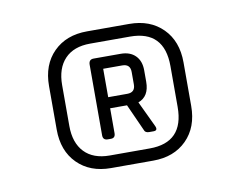

<svg xmlns="http://www.w3.org/2000/svg" viewBox="-47 -767 532 426"><g transform="rotate(-10 219.5 -554.0)"><path d="M236 -620H193V-556H236Q254 -556 254 -574V-602Q254 -620 236 -620ZM165 -475V-634Q165 -646 176 -646H237Q258 -646 270 -634Q282 -622 282 -601V-575Q282 -542 257 -533L284 -476Q290 -464 279 -464H269Q260 -464 258 -471L231 -531H193V-475Q193 -464 183 -464H176Q165 -464 165 -475ZM174 -428H264Q341 -428 341 -508V-600Q341 -680 264 -680H174Q137 -680 117 -659Q97 -638 97 -600V-508Q97 -470 117 -449Q137 -428 174 -428ZM267 -400H172Q125 -400 96.5 -428.5Q68 -457 68 -505V-603Q68 -651 96.5 -679.5Q125 -708 172 -708H267Q314 -708 342.5 -679.5Q371 -651 371 -603V-505Q371 -457 342.5 -428.5Q314 -400 267 -400Z"/></g></svg>

Font: Rajdhani
Style: Regular
Weight: 400
Designer: Satya Rajpurohit, Jyotish Sonowal
Foundry: Indian Type Foundry
Version: Version 1.201 February 1, 2022